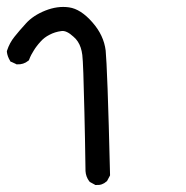

<svg xmlns="http://www.w3.org/2000/svg" viewBox="-20 -269 540 558"><path d="M255.4 267.6 242.7 260.7 240.7 259.3 239.3 257.8Q229.5 244.6 228.5 228V227.5Q227.1 128.4 225.3 56.6Q223.6 -15.1 222.2 -56.4Q220.7 -97.7 219.2 -109.4Q217.8 -120.6 214.6 -130.4Q211.4 -140.1 206.3 -147.9Q201.2 -155.8 193.8 -162.1Q173.3 -181.2 158.2 -178.7Q139.6 -176.3 124 -168Q108.4 -160.2 97.7 -147.9Q94.7 -144.5 92 -141.4Q89.4 -138.2 86.9 -135Q84.5 -131.8 82.3 -128.7Q80.1 -125.5 78.1 -122.1Q74.2 -116.2 70.8 -109.6Q67.4 -103 64.9 -96.2L64 -93.8L62 -92.3Q48.3 -81.1 29.8 -82H27.8L26.4 -83L13.7 -88.9L10.7 -89.8L9.3 -92.3Q1.5 -105 0 -118.2V-120.1L0.5 -122.1Q7.8 -144.5 22 -162.1Q35.6 -179.2 55.2 -200.7Q76.2 -224.1 111.8 -238.3Q147.5 -252.4 180.7 -247.6Q214.8 -242.7 248.5 -204.1Q281.7 -166.5 287.1 -122.1Q288.1 -111.3 289.6 -83.7Q291 -56.2 292.7 -11Q294.4 34.2 296.1 95.9Q297.9 157.7 299.8 238.3V240.7L298.8 242.7L292 255.4L291 257.3L289.6 258.3Q276.9 270 259.3 268.6H256.8Z"/></svg>

Font: NaikaiFont
Style: Bold
Weight: 700
Version: Version 1.89